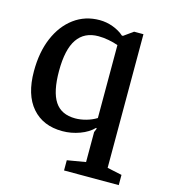

<svg xmlns="http://www.w3.org/2000/svg" viewBox="-102 -587 732 834"><g transform="rotate(15 263.5 -170.5)"><path d="M263 165V119L346 105V-30L353 -47L350 -50Q327 -26 289 -12Q251 2 211 2Q124 2 74.5 -55Q25 -112 25 -218Q25 -304 52.5 -368.5Q80 -433 129.5 -469.5Q179 -506 244 -506Q275 -506 304.5 -495Q334 -484 354 -466H359L401 -496H443V105L509 119V165ZM251 -66Q274 -66 299.5 -73Q325 -80 346 -93V-421Q327 -428 303 -432.5Q279 -437 257 -437Q194 -437 162 -390.5Q130 -344 130 -247Q130 -154 159 -110Q188 -66 251 -66Z"/></g></svg>

Font: Faustina Light Medium
Style: Regular
Weight: 500
Version: Version 1.200